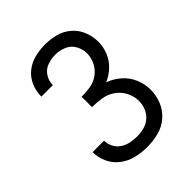

<svg xmlns="http://www.w3.org/2000/svg" viewBox="-209 -865 995 995"><g transform="rotate(-45 288.0 -367.5)"><path d="M290 8Q332 8 373.5 -2.5Q415 -13 447.5 -41Q480 -69 496 -108.5Q512 -148 512 -190Q512 -232 495.5 -271Q479 -310 447 -338Q415 -366 376 -380Q411 -395 439 -421.5Q467 -448 481.5 -483.5Q496 -519 496 -557Q496 -596 481.5 -633Q467 -670 436.5 -696.5Q406 -723 368 -733Q330 -743 291 -743Q253 -743 215.5 -734Q178 -725 147.5 -701Q117 -677 101.5 -641Q86 -605 86 -567V-565H170V-566Q170 -596 187 -622Q204 -648 232.5 -658Q261 -668 291 -668Q322 -668 351.5 -655.5Q381 -643 396.5 -615Q412 -587 412 -556Q412 -524 397 -494.5Q382 -465 355.5 -446Q329 -427 297 -422Q265 -417 233 -417V-341Q268 -341 302.5 -335.5Q337 -330 366 -310Q395 -290 411.5 -258Q428 -226 428 -191Q428 -165 418 -140.5Q408 -116 388 -98.5Q368 -81 342.5 -74.5Q317 -68 290 -68Q266 -68 242 -73Q218 -78 197.5 -91.5Q177 -105 165.5 -127.5Q154 -150 154 -174H70Q70 -134 87.5 -96.5Q105 -59 138 -34.5Q171 -10 210.5 -1Q250 8 290 8Z"/></g></svg>

Font: Iosevka SS01 Extended
Style: Regular
Weight: 400
Width: 7
Monospace: yes
Designer: Belleve Invis
Foundry: Belleve Invis
Version: Version 3.4.7; ttfautohint (v1.8.3)